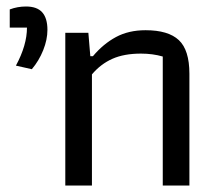

<svg xmlns="http://www.w3.org/2000/svg" viewBox="-20 -571 673 591"><path d="M29 -369Q63 -432 63 -486H10V-542Q34 -551 60 -551Q94 -551 110 -533Q126 -515 126 -479Q126 -449 113 -416.5Q100 -384 78 -358ZM181 -470H252L258 -398H266Q298 -436 337 -457Q376 -478 428 -478Q498 -478 530.5 -447.5Q563 -417 563 -344V0H481V-397Q450 -406 414 -406Q362 -406 326 -390Q290 -374 263 -342V0H181Z"/></svg>

Font: Athiti Medium
Style: Regular
Weight: 500
Designer: CadsonDemak Team
Foundry: CadsonDemak
Version: Version 1.032